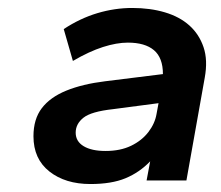

<svg xmlns="http://www.w3.org/2000/svg" viewBox="-20 -694 556 482"><path d="M207 -232Q144 -232 104 -263.5Q64 -295 64 -352Q64 -395 85 -422.5Q106 -450 146.5 -466.5Q187 -483 244 -490L389 -508Q389 -549 366.5 -568Q344 -587 301 -587Q273 -587 238.5 -576Q204 -565 163 -541L140 -621Q181 -648 224.5 -661Q268 -674 312 -674Q357 -674 394 -663Q431 -652 455.5 -630Q480 -608 491 -575.5Q502 -543 494 -499L448 -241H348L357 -289Q330 -261 295 -246.5Q260 -232 207 -232ZM245 -315Q282 -315 309 -328Q336 -341 352.5 -362.5Q369 -384 373 -408L378 -435L264 -420Q209 -414 189.5 -398.5Q170 -383 170 -361Q170 -339 190 -327Q210 -315 245 -315Z"/></svg>

Font: Gantari SemiBold
Style: Italic
Weight: 600
Italic angle: -10°
Designer: Anugrah Pasau
Foundry: Lafontype
Version: Version 1.000